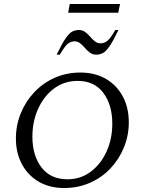

<svg xmlns="http://www.w3.org/2000/svg" viewBox="-20 -936 728 966"><path d="M302 10Q230 10 175.5 -21.5Q121 -53 90.5 -109.5Q60 -166 60 -239Q60 -306 84.5 -366Q109 -426 153 -472.5Q197 -519 256 -545Q315 -571 385 -571Q458 -571 513 -539Q568 -507 598 -450.5Q628 -394 628 -321Q628 -255 604 -195.5Q580 -136 536.5 -89.5Q493 -43 433 -16.5Q373 10 302 10ZM320 -34Q386 -34 437 -72.5Q488 -111 516.5 -174.5Q545 -238 545 -314Q545 -408 500 -468.5Q455 -529 371 -529Q304 -529 253 -491.5Q202 -454 172.5 -390Q143 -326 143 -248Q143 -154 188.5 -94Q234 -34 320 -34ZM265 -661Q292 -717 310.5 -743.5Q329 -770 344 -777.5Q359 -785 377 -785Q395 -785 408.5 -775Q422 -765 433.5 -751.5Q445 -738 457.5 -728Q470 -718 486 -718Q503 -718 518.5 -729Q534 -740 560 -785H576Q549 -729 530.5 -702.5Q512 -676 496.5 -668.5Q481 -661 464 -661Q446 -661 432.5 -671Q419 -681 407.5 -694.5Q396 -708 383.5 -718Q371 -728 355 -728Q338 -728 322.5 -717Q307 -706 281 -661ZM323 -872 331 -916H584L575 -872Z"/></svg>

Font: Spectral SC
Style: Italic
Weight: 400
Italic angle: -10°
Designer: Jean-Baptiste Levee
Foundry: Production Type
Version: Version 2.001